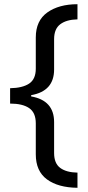

<svg xmlns="http://www.w3.org/2000/svg" viewBox="-20 -734 420 912"><path d="M348 158Q256 157 203 118Q150 79 150 -1V-148Q150 -199 118.5 -220.5Q87 -242 28 -242V-315Q87 -316 118.5 -337Q150 -358 150 -408V-556Q150 -636 205 -675Q260 -714 348 -714V-642Q296 -641 266.5 -619Q237 -597 237 -548V-404Q237 -301 128 -282V-276Q237 -257 237 -154V-7Q237 42 266 63.5Q295 85 348 86Z"/></svg>

Font: Noto Sans Old Italic
Style: Regular
Weight: 400
Designer: Monotype Design Team
Foundry: Monotype Imaging Inc.
Version: Version 2.003; ttfautohint (v1.8.4.7-5d5b)